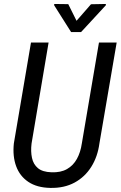

<svg xmlns="http://www.w3.org/2000/svg" viewBox="-20 -922 599 953"><path d="M471.2 -710.9H559.1L473.6 -210.9Q464.8 -144.5 433.1 -94Q401.4 -43.5 349.9 -15.6Q298.3 12.2 229.5 10.7Q163.1 9.3 120.6 -19.3Q78.1 -47.9 60.1 -97.2Q42 -146.5 48.8 -210.4L133.8 -710.9H221.2L136.7 -210Q131.8 -170.4 138.7 -138.4Q145.5 -106.4 168.2 -87.4Q190.9 -68.4 234.9 -66.9Q281.2 -64.9 312.5 -82.8Q343.8 -100.6 361.8 -133.5Q379.9 -166.5 386.2 -210ZM318.8 -901.4 359.9 -818.8 431.6 -900.9 505.4 -902.3V-896L382.3 -762.7H333L249 -895.5V-902.3Z"/></svg>

Font: Roboto Condensed
Style: Italic
Weight: 400
Italic angle: -12°
Designer: Christian Robertson
Foundry: Google
Version: Version 3.0